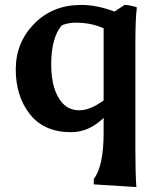

<svg xmlns="http://www.w3.org/2000/svg" viewBox="-20 -519 626 780"><path d="M401 20V-40Q341 18 269 18Q159 18 101.5 -55Q44 -128 44 -237Q44 -346 119 -422.5Q194 -499 310 -499Q374 -499 445 -472L486 -499Q487 -499 491.5 -499Q496 -499 513 -495.5Q530 -492 536 -489Q530 -443 530 -349V90Q530 189 534 241L361 230V208Q401 156 401 20ZM234 -100Q260 -71 303 -71Q346 -71 401 -111V-404Q351 -427 286 -427Q267 -427 250 -422.5Q233 -418 229 -414Q188 -363 188 -257Q188 -151 234 -100Z"/></svg>

Font: Asul
Style: Bold
Weight: 700
Designer: Mariela Monsalve
Foundry: Mariela Monsalve
Version: Version 1.002